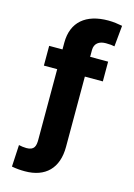

<svg xmlns="http://www.w3.org/2000/svg" viewBox="-142 -832 780 1117"><g transform="rotate(15 248.0 -273.5)"><path d="M427.2 -528.4H318.9V-570C319.2 -608.7 345.9 -628.6 387.1 -628.6C412.6 -628.6 425.4 -626.8 439.6 -623.9L451.7 -750.7C425.8 -755.3 398.8 -759.9 366.8 -759.9C232.6 -759.9 152.7 -693.9 152.3 -570V-528.4H72.1V-409.4H152.3V13.5C152.7 54.3 144.9 80.3 98 80.3C84.5 80.3 63.6 77.8 51.8 74.6L44.7 206C74.2 211.6 98 213.1 124.3 213.1C246.8 213.1 319.2 143.1 318.9 13.5V-409.4H427.2Z"/></g></svg>

Font: TID UI Extra Bold
Style: Regular
Weight: 800
Designer: The TID Project Authors
Foundry: Bakken & Bæck
Version: Version 1.001;hotconv 1.0.109;makeotfexe 2.5.65596